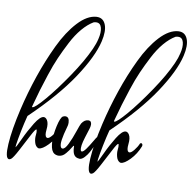

<svg xmlns="http://www.w3.org/2000/svg" viewBox="-79 -751 801 790"><g transform="rotate(10 321.5 -356.0)"><path d="M186 -193.8Q190.4 -198.2 194.3 -194.6Q198.2 -190.9 196.3 -184.1Q183.1 -150.4 159.7 -126.2Q136.2 -102.1 122.1 -102.1Q119.6 -102.1 118.7 -102.5Q106.9 -107.9 102.8 -123.8Q98.6 -139.6 100.3 -153.1Q102.1 -166.5 100.1 -174.8Q99.6 -176.8 98.1 -176.8Q93.8 -176.8 77.9 -146.2Q62 -115.7 43.7 -81.1Q25.4 -46.4 17.1 -40Q12.2 -36.6 8.3 -36.6Q-8.3 -38.6 -4.6 -98.1Q-1 -157.7 19.5 -246.1Q36.6 -319.3 60.8 -390.4Q85 -461.4 116 -526.4Q147 -591.3 185.3 -632.6Q223.6 -673.8 261.7 -676.3H265.1Q290.5 -676.3 300.5 -650.6Q310.5 -625 300.3 -580.6Q284.7 -514.2 223.9 -422.6Q163.1 -331.1 52.7 -225.1Q47.4 -205.1 44.9 -193.4Q37.1 -159.2 31.2 -126Q25.4 -92.8 26.4 -89.8Q29.3 -91.3 45.9 -127.4Q62.5 -163.6 83.7 -198Q105 -232.4 120.1 -232.4Q127.9 -232.4 134.3 -222.7Q142.6 -209.5 139.6 -183.3Q136.7 -157.2 145 -151.9Q146.5 -150.4 149.4 -150.4Q156.7 -150.4 168.2 -164.6Q179.7 -178.7 186 -193.8ZM64.5 -266.1Q64.9 -264.2 66.4 -264.2Q76.7 -264.2 115.2 -309.3Q153.8 -354.5 200 -422.6Q246.1 -490.7 270 -544.4Q280.8 -568.4 285.2 -588.4Q292 -616.2 287.1 -635Q282.2 -653.8 265.6 -653.8Q259.8 -653.8 253.9 -651.9Q230.5 -638.2 208.3 -612.1Q186 -585.9 167.5 -550Q148.9 -514.2 134.5 -481.4Q120.1 -448.7 106 -405.5Q91.8 -362.3 84.7 -338.4Q77.6 -314.5 68.4 -280.3Q65.9 -270.5 64.5 -266.1Z M223.1 -215.3Q223.1 -214.8 219.5 -201.4Q215.8 -188 213.4 -178.2Q207 -150.4 207.5 -136.2Q208.5 -120.1 215.8 -118.2H217.8Q228 -118.2 239.7 -142.3Q251.5 -166.5 261.7 -197Q272 -227.5 275.4 -232.9Q287.1 -251 303.2 -251Q315.9 -251 316.4 -235.4Q316.4 -227.1 313 -216.8Q298.3 -170.9 295.9 -160.6Q292 -145 292 -133.3Q292 -126.5 294.4 -121.6Q295.9 -120.1 298.3 -120.1Q304.7 -120.1 315.9 -136Q327.1 -151.9 337.6 -170.2Q348.1 -188.5 351.1 -190.9Q356 -192.9 356.9 -192.9Q361.3 -192.9 361.3 -188Q361.3 -182.6 356 -172.9Q354 -169.4 346.2 -153.1Q338.4 -136.7 331.5 -124Q324.7 -111.3 314.2 -100.1Q303.7 -88.9 294.4 -88.9Q292 -88.9 291 -89.4Q271 -90.8 265.6 -112.8Q263.2 -122.6 263.2 -130.9V-134.3Q262.7 -137.7 261.7 -137.7Q260.3 -137.7 256.3 -130.9Q249.5 -119.6 246.3 -115.5Q243.2 -111.3 236.1 -102.5Q229 -93.8 221.4 -90.1Q213.9 -86.4 205.6 -86.4Q201.2 -86.4 196.3 -87.9Q179.7 -92.3 174.3 -115.2Q171.9 -125.5 170.9 -142.1Q170.4 -168.9 178.2 -204.6Q186.5 -241.7 196.3 -248Q202.1 -251 207 -251Q223.1 -251 224.1 -227.5Q224.1 -219.2 223.1 -215.3Z M528.3 -193.8Q532.7 -198.2 536.6 -194.6Q540.5 -190.9 538.6 -184.1Q525.4 -150.4 502 -126.2Q478.5 -102.1 464.4 -102.1Q461.9 -102.1 460.9 -102.5Q449.2 -107.9 445.1 -123.8Q440.9 -139.6 442.6 -153.1Q444.3 -166.5 442.4 -174.8Q441.9 -176.8 440.4 -176.8Q436 -176.8 420.2 -146.2Q404.3 -115.7 386 -81.1Q367.7 -46.4 359.4 -40Q354.5 -36.6 350.6 -36.6Q334 -38.6 337.6 -98.1Q341.3 -157.7 361.8 -246.1Q378.9 -319.3 403.1 -390.4Q427.2 -461.4 458.3 -526.4Q489.3 -591.3 527.6 -632.6Q565.9 -673.8 604 -676.3H607.4Q632.8 -676.3 642.8 -650.6Q652.8 -625 642.6 -580.6Q627 -514.2 566.2 -422.6Q505.4 -331.1 395 -225.1Q389.6 -205.1 387.2 -193.4Q379.4 -159.2 373.5 -126Q367.7 -92.8 368.7 -89.8Q371.6 -91.3 388.2 -127.4Q404.8 -163.6 426 -198Q447.3 -232.4 462.4 -232.4Q470.2 -232.4 476.6 -222.7Q484.9 -209.5 481.9 -183.3Q479 -157.2 487.3 -151.9Q488.8 -150.4 491.7 -150.4Q499 -150.4 510.5 -164.6Q522 -178.7 528.3 -193.8ZM406.7 -266.1Q407.2 -264.2 408.7 -264.2Q418.9 -264.2 457.5 -309.3Q496.1 -354.5 542.2 -422.6Q588.4 -490.7 612.3 -544.4Q623 -568.4 627.4 -588.4Q634.3 -616.2 629.4 -635Q624.5 -653.8 607.9 -653.8Q602.1 -653.8 596.2 -651.9Q572.8 -638.2 550.5 -612.1Q528.3 -585.9 509.8 -550Q491.2 -514.2 476.8 -481.4Q462.4 -448.7 448.2 -405.5Q434.1 -362.3 427 -338.4Q419.9 -314.5 410.6 -280.3Q408.2 -270.5 406.7 -266.1Z"/></g></svg>

Font: Sintesa 4
Style: 4
Weight: 400
Version: Version 001.000